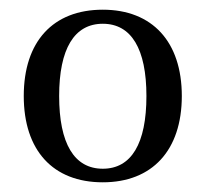

<svg xmlns="http://www.w3.org/2000/svg" viewBox="-20 -735 424 396"><path d="M192 -359C294 -359 355 -425 355 -537C355 -649 294 -715 192 -715C89 -715 29 -649 29 -537C29 -425 89 -359 192 -359ZM192 -387C133 -387 102 -439 102 -537C102 -634 133 -686 192 -686C251 -686 282 -634 282 -537C282 -439 251 -387 192 -387Z"/></svg>

Font: Arima Koshi Medium
Style: Regular
Weight: 500
Designer: Joana Correia and Natanael Gama
Foundry: NDISCOVER
Version: Version 1.019;PS 001.019;hotconv 1.0.88;makeotf.lib2.5.64775